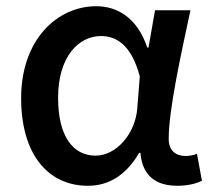

<svg xmlns="http://www.w3.org/2000/svg" viewBox="-20 -584 682 618"><path d="M263 14C332 14 387 -22 428 -92H432C438 -18 482 14 551 14C587 14 613 6 630 -2L614 -89C603 -84 589 -82 577 -82C546 -82 523 -99 523 -137C523 -231 563 -411 593 -551H479L458 -431H454C422 -527 357 -564 290 -564C163 -564 48 -455 48 -268C48 -87 135 14 263 14ZM288 -83C213 -83 167 -148 167 -269C167 -403 234 -468 305 -468C354 -468 403 -440 430 -338L422 -237C416 -152 353 -83 288 -83Z"/></svg>

Font: ChiuKong Gothic CL Medium
Style: Regular
Weight: 500
Designer: Ryoko NISHIZUKA 西塚涼子 (kana, bopomofo & ideographs); Paul D. Hunt (Latin, Greek & Cyrillic); Sandoll Communications 산돌커뮤니
Foundry: Adobe
Version: Version 1.300